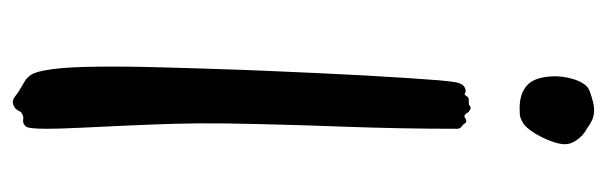

<svg xmlns="http://www.w3.org/2000/svg" viewBox="-341 -593 939 297"><g transform="rotate(90 128.5 -444.5)"><path d="M179.2 -682.1Q179.2 -593.8 175.8 -502.7Q172.4 -411.6 170.9 -321.8Q170.4 -280.8 171.6 -240.5Q172.9 -200.2 174.6 -163.8Q176.3 -127.4 177.7 -97.4Q179.2 -67.4 179.2 -46.9Q179.2 -32.7 178.2 -24.2Q177.2 -15.6 174.8 -14.2Q172.4 -11.7 170.4 -11.2Q168.5 -10.7 166.5 -10.7Q164.6 -10.7 162.4 -11Q160.2 -11.2 157.2 -9.8Q153.8 -8.3 152.8 -6.6Q151.9 -4.9 150.9 -2.9Q149.9 -1 147.9 1Q146 2.9 141.1 4.9Q134.8 6.3 129.2 1.7Q123.5 -2.9 118.2 -5.9Q109.9 -10.7 104.7 -13.9Q99.6 -17.1 95.2 -23.9Q91.8 -29.8 89.4 -41.7Q86.9 -53.7 85.4 -70.1Q84 -86.4 83.5 -106.4Q83 -126.5 83 -147.9Q83 -172.4 83.5 -197Q84 -221.7 84.7 -244.1Q85.4 -266.6 85.9 -284.7Q86.4 -302.7 86.9 -314Q87.9 -349.1 89.6 -387.7Q91.3 -426.3 93 -464.6Q94.7 -502.9 96.7 -538.6Q98.6 -574.2 100.6 -603.8Q102.5 -633.3 104.2 -654.1Q106 -674.8 107.9 -683.1Q110.8 -693.4 118.2 -694.8Q121.6 -696.3 123.8 -694.3Q126 -692.4 128.9 -696.8Q129.9 -699.2 131.8 -699.7Q133.8 -700.2 135.7 -700.2Q137.7 -700.2 139.6 -700.2Q141.6 -700.2 143.1 -701.2Q146 -704.1 149.2 -702.4Q152.3 -700.7 153.8 -699.2Q155.3 -695.8 157.7 -694.1Q160.2 -692.4 163.1 -694.8Q164.6 -696.3 167.2 -696.3Q169.9 -696.3 170.9 -693.8Q172.4 -691.4 175.8 -689Q179.2 -686.5 179.2 -682.1ZM98.1 -830.1Q97.7 -837.4 98.9 -846.2Q100.1 -855 102.8 -863.3Q105.5 -871.6 109.9 -878.2Q114.3 -884.8 121.1 -887.2Q129.4 -890.1 136.7 -892.1Q144 -894 149.4 -894Q159.2 -894 165.8 -890.9Q172.4 -887.7 179.2 -882.8Q189.9 -877 196.5 -867.4Q203.1 -857.9 203.1 -849.1Q203.1 -841.8 200 -832Q196.8 -822.3 191.9 -812.5Q187 -802.7 181.2 -794.9Q175.3 -787.1 170.4 -784.2Q162.1 -779.3 157 -779.1Q151.9 -778.8 147.5 -778.8Q124.5 -778.8 111.8 -790.5Q99.1 -802.2 98.1 -830.1Z"/></g></svg>

Font: Oregano
Style: Regular
Weight: 400
Version: Version 1.000